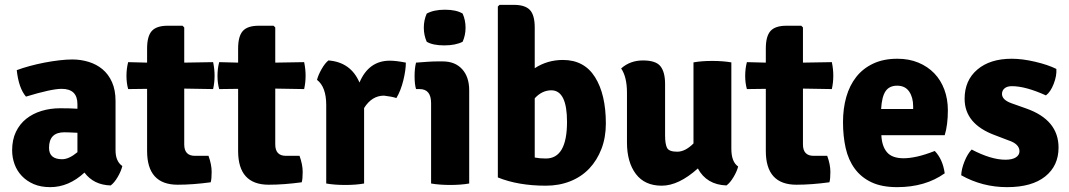

<svg xmlns="http://www.w3.org/2000/svg" viewBox="-20 -756 4403 791"><path d="M484 -72Q479 -51 465 -27Q451 -3 436 8Q366 6 328 -45Q263 15 187 15Q148 15 119 2.5Q90 -10 70 -31Q50 -52 40 -79.5Q30 -107 30 -137Q30 -180 45.5 -212.5Q61 -245 88 -266.5Q115 -288 151 -299Q187 -310 228 -310Q251 -310 268.5 -309.5Q286 -309 299 -308V-327Q299 -390 234 -390Q192 -390 87 -358Q57 -393 49 -467Q73 -476 102.5 -484Q132 -492 163 -498Q194 -504 224 -507.5Q254 -511 278 -511Q313 -511 345.5 -501Q378 -491 402.5 -470.5Q427 -450 441.5 -417.5Q456 -385 456 -340V-137Q456 -91 484 -72ZM182 -147Q182 -100 236 -100Q264 -100 299 -129V-209Q279 -210 265.5 -210.5Q252 -211 245 -211Q182 -211 182 -147Z M858 -500Q864 -472 864 -444Q864 -416 858 -389L739 -391V-161Q739 -114 783 -114H839Q852 -78 852 -48Q852 -18 848 -5Q774 5 712 5Q586 5 586 -134V-390L508 -389Q501 -414 501 -443.5Q501 -473 508 -500L586 -498V-556Q586 -607 605.5 -628.5Q625 -650 671 -650H732L739 -643V-498Z M1233 -500Q1239 -472 1239 -444Q1239 -416 1233 -389L1114 -391V-161Q1114 -114 1158 -114H1214Q1227 -78 1227 -48Q1227 -18 1223 -5Q1149 5 1087 5Q961 5 961 -134V-390L883 -389Q876 -414 876 -443.5Q876 -473 883 -500L961 -498V-556Q961 -607 980.5 -628.5Q1000 -650 1046 -650H1107L1114 -643V-498Z M1286 -427Q1291 -447 1305 -471.5Q1319 -496 1333 -507Q1425 -500 1461 -416Q1499 -506 1586 -506Q1612 -506 1652 -498Q1652 -467 1641.5 -424.5Q1631 -382 1613 -352Q1596 -358 1562 -362Q1512 -362 1480 -311V0Q1447 6 1402.5 6Q1358 6 1324 0V-323Q1324 -398 1286 -427Z M1913 -384V0Q1896 3 1876 4.5Q1856 6 1835 6Q1814 6 1793.5 4.5Q1773 3 1756 0V-331Q1756 -389 1709 -389H1694Q1688 -408 1688 -442Q1688 -475 1694 -498Q1720 -500 1742 -501.5Q1764 -503 1782 -503H1804Q1855 -503 1884 -471Q1913 -439 1913 -384ZM1738 -700Q1767 -716 1813 -716Q1860 -716 1886 -700Q1898 -673 1898 -642Q1898 -611 1886 -584Q1857 -569 1810 -569Q1763 -569 1738 -584Q1726 -611 1726 -642Q1726 -673 1738 -700Z M2031 -25V-729L2038 -736H2097Q2143 -736 2163 -715Q2183 -694 2183 -642V-475Q2235 -509 2299 -509Q2387 -509 2431.5 -438Q2476 -367 2476 -247Q2476 -190 2458 -143Q2440 -96 2408 -62Q2376 -28 2330 -9.5Q2284 9 2229 9Q2115 9 2031 -25ZM2252 -384Q2213 -384 2183 -351V-107Q2193 -105 2204.5 -104Q2216 -103 2229 -103Q2316 -103 2316 -254Q2316 -383 2252 -384Z M2563 -169V-374Q2563 -439 2539 -474Q2576 -507 2629 -507Q2682 -507 2701 -483Q2720 -459 2720 -410V-198Q2720 -163 2728 -147Q2736 -131 2770 -131Q2803 -131 2837 -165V-499Q2870 -505 2914 -505Q2958 -505 2993 -499V-143Q2993 -89 3021 -70Q3016 -50 3002 -26.5Q2988 -3 2973 8Q2891 5 2855 -62Q2776 9 2706 9Q2636 9 2599.5 -39.5Q2563 -88 2563 -169Z M3407 -500Q3413 -472 3413 -444Q3413 -416 3407 -389L3288 -391V-161Q3288 -114 3332 -114H3388Q3401 -78 3401 -48Q3401 -18 3397 -5Q3323 5 3261 5Q3135 5 3135 -134V-390L3057 -389Q3050 -414 3050 -443.5Q3050 -473 3057 -500L3135 -498V-556Q3135 -607 3154.5 -628.5Q3174 -650 3220 -650H3281L3288 -643V-498Z M3872 -199H3611Q3613 -154 3634 -129Q3655 -104 3703 -104Q3727 -104 3758.5 -111Q3790 -118 3831 -134Q3864 -100 3872 -42Q3792 15 3676 15Q3613 15 3570.5 -5Q3528 -25 3501.5 -61Q3475 -97 3464 -146Q3453 -195 3453 -253Q3453 -309 3466.5 -356.5Q3480 -404 3507.5 -439Q3535 -474 3577.5 -494Q3620 -514 3677 -514Q3725 -514 3763.5 -498Q3802 -482 3829 -454Q3856 -426 3870.5 -387Q3885 -348 3885 -302Q3885 -241 3872 -199ZM3610 -307H3742V-318Q3742 -355 3725.5 -379Q3709 -403 3676 -403Q3644 -403 3628.5 -380.5Q3613 -358 3610 -307Z M3940 -34Q3941 -60 3953.5 -91Q3966 -122 3983 -140Q4063 -98 4122 -98Q4150 -98 4165 -107.5Q4180 -117 4180 -133Q4180 -163 4134 -178L4079 -199Q3954 -245 3954 -349Q3954 -425 4006.5 -469.5Q4059 -514 4148 -514Q4192 -514 4245 -501.5Q4298 -489 4332 -472Q4334 -444 4321 -410.5Q4308 -377 4289 -363Q4205 -401 4149 -401Q4129 -401 4118.5 -392Q4108 -383 4108 -369Q4108 -345 4146 -331L4208 -309Q4341 -262 4341 -148Q4341 -73 4286 -29Q4231 15 4129 15Q4027 15 3940 -34Z"/></svg>

Font: Signika
Style: Bold
Weight: 700
Designer: Anna Giedrys
Foundry: Anna Giedrys
Version: Version 1.001